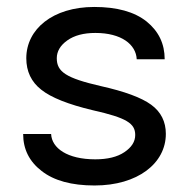

<svg xmlns="http://www.w3.org/2000/svg" viewBox="-20 -539 554 563"><path d="M256.3 -518.6C134.8 -518.6 57.1 -453.6 57.1 -368.2C57.1 -329.6 71.8 -298.8 101.1 -275.9C129.9 -252.9 180.2 -232.9 252 -215.8C351.6 -193.4 376.5 -177.2 376.5 -143.1C376.5 -123.5 365.7 -106.9 344.7 -92.8C323.7 -78.6 294.9 -71.8 259.3 -71.8C177.7 -71.8 131.8 -104.5 129.9 -146H47.9C47.9 -101.6 65.9 -65.4 102.1 -37.6C138.2 -9.3 189.9 4.9 257.3 4.9C383.8 4.9 466.3 -60.1 466.3 -146.5C466.3 -182.1 452.1 -210.9 423.3 -231.9C394.5 -252.9 345.2 -271 275.4 -286.6C173.3 -310.1 146.5 -328.6 146.5 -368.2C146.5 -388.2 156.7 -405.8 177.2 -420.4C197.8 -435.1 225.1 -442.4 259.8 -442.4C335.9 -442.4 378.9 -408.7 380.9 -365.2H462.9C462.9 -410.6 445.3 -447.3 409.7 -476.1C374 -504.4 323.2 -518.6 256.3 -518.6Z"/></svg>

Font: Estedad Medium
Style: Regular
Weight: 500
Designer: Amin Abedi
Version: Version 7.3